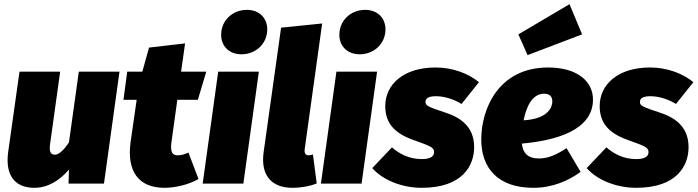

<svg xmlns="http://www.w3.org/2000/svg" viewBox="-20 -876 3328 916"><path d="M144 20C208 20 265 -15 309 -67L307 0H476L550 -534H356L309 -197C287 -163 262 -138 242 -138C225 -138 213 -147 219 -189L267 -534H73L19 -151C5 -49 43 20 144 20Z M828 -135C804 -135 791 -148 798 -198L826 -400H924L964 -534H844L863 -669L691 -649L659 -534H587L569 -400H632L603 -198C584 -57 642 20 765 20C813 20 879 6 927 -22L879 -148C861 -140 846 -135 828 -135Z M1132 -617C1201 -617 1255 -668 1255 -736C1255 -790 1217 -829 1158 -829C1089 -829 1035 -778 1035 -710C1035 -656 1073 -617 1132 -617ZM1215 -534H1021L947 0H1141Z M1517 -764 1321 -744 1238 -152C1222 -41 1274 20 1375 20C1416 20 1461 12 1491 -1L1473 -139C1466 -137 1459 -135 1453 -135C1440 -135 1430 -142 1434 -167Z M1696 -617C1765 -617 1819 -668 1819 -736C1819 -790 1781 -829 1722 -829C1653 -829 1599 -778 1599 -710C1599 -656 1637 -617 1696 -617ZM1779 -534H1585L1511 0H1705Z M2058 -554C1905 -554 1818 -473 1818 -370C1818 -287 1864 -240 1950 -209C2034 -179 2051 -173 2051 -150C2051 -125 2024 -117 1992 -117C1931 -117 1884 -143 1850 -173L1756 -74C1805 -18 1896 20 1992 20C2188 20 2242 -87 2242 -174C2242 -258 2194 -309 2110 -337C2023 -366 2010 -371 2010 -390C2010 -406 2023 -417 2060 -417C2099 -417 2145 -403 2182 -380L2265 -484C2215 -525 2141 -554 2058 -554Z M2757 -712 2697 -856 2453 -712 2497 -613ZM2809 -401C2809 -488 2734 -554 2595 -554C2358 -554 2276 -356 2276 -211C2276 -75 2354 20 2525 20C2615 20 2691 -13 2750 -56L2683 -169C2633 -137 2595 -120 2551 -120C2508 -120 2475 -137 2470 -191C2626 -205 2809 -252 2809 -401ZM2478 -302C2491 -367 2519 -429 2576 -429C2605 -429 2615 -413 2615 -392C2615 -368 2599 -309 2478 -302Z M3081 -554C2928 -554 2841 -473 2841 -370C2841 -287 2887 -240 2973 -209C3057 -179 3074 -173 3074 -150C3074 -125 3047 -117 3015 -117C2954 -117 2907 -143 2873 -173L2779 -74C2828 -18 2919 20 3015 20C3211 20 3265 -87 3265 -174C3265 -258 3217 -309 3133 -337C3046 -366 3033 -371 3033 -390C3033 -406 3046 -417 3083 -417C3122 -417 3168 -403 3205 -380L3288 -484C3238 -525 3164 -554 3081 -554Z"/></svg>

Font: Fira Sans Heavy
Style: Italic
Weight: 900
Italic angle: -8°
Designer: bBox Type GmbH & Carrois Corporate GbR & Edenspiekermann AG
Foundry: bBox Type GmbH & Carrois Corporate GbR & Edenspiekermann AG
Version: Version 4.301;PS 004.301;hotconv 1.0.88;makeotf.lib2.5.64775